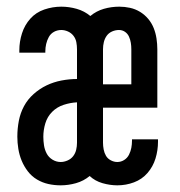

<svg xmlns="http://www.w3.org/2000/svg" viewBox="-20 -548 540 576"><path d="M162 8Q143 8 125 4Q107 0 91 -9.5Q75 -19 63.5 -34Q52 -49 45 -66Q38 -83 35 -101.5Q32 -120 32 -138Q32 -162 36.5 -185.5Q41 -209 52 -229.5Q63 -250 81 -266Q99 -282 120 -292Q141 -302 164.5 -306.5Q188 -311 211 -311V-400Q211 -411 209 -421.5Q207 -432 200.5 -440.5Q194 -449 184 -453.5Q174 -458 164 -458Q152 -458 142 -452.5Q132 -447 126.5 -437Q121 -427 118.5 -416Q116 -405 116 -394Q116 -393 116 -392Q116 -391 116 -390H38Q38 -392 38 -394Q38 -396 38 -397Q38 -423 46 -448Q54 -473 71 -492Q88 -511 113 -519.5Q138 -528 164 -528Q187 -528 210 -521.5Q233 -515 251 -500Q269 -515 291.5 -521.5Q314 -528 338 -528Q354 -528 370 -524.5Q386 -521 400 -512.5Q414 -504 424.5 -491.5Q435 -479 441 -464Q447 -449 449.5 -432.5Q452 -416 452 -400V-225H289V-120Q289 -110 291 -99.5Q293 -89 298 -80.5Q303 -72 312.5 -67Q322 -62 332 -62Q343 -62 352.5 -68Q362 -74 367 -84Q372 -94 374 -104.5Q376 -115 376 -126Q376 -127 376 -128Q376 -129 376 -130H454Q454 -128 454 -126Q454 -124 454 -123Q454 -97 446.5 -72.5Q439 -48 422.5 -29Q406 -10 382 -1Q358 8 332 8Q310 8 287.5 1.5Q265 -5 249 -20Q231 -5 208 1.5Q185 8 162 8ZM289 -295H374V-400Q374 -410 372.5 -419.5Q371 -429 367 -438Q363 -447 355 -452.5Q347 -458 337 -458Q326 -458 316 -453.5Q306 -449 300 -440.5Q294 -432 291.5 -421.5Q289 -411 289 -400ZM162 -62Q172 -62 182.5 -66.5Q193 -71 199.5 -79.5Q206 -88 208.5 -98.5Q211 -109 211 -120V-241Q191 -240 171 -233.5Q151 -227 136.5 -212.5Q122 -198 116 -178Q110 -158 110 -138Q110 -125 112 -112Q114 -99 120 -87.5Q126 -76 137.5 -69Q149 -62 162 -62Z"/></svg>

Font: Zed Mono
Style: Regular
Weight: 400
Monospace: yes
Designer: Belleve Invis
Foundry: Belleve Invis
Version: Version 1.0.0; ttfautohint (v1.8.4)